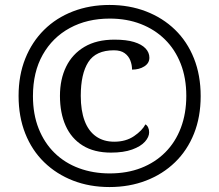

<svg xmlns="http://www.w3.org/2000/svg" viewBox="-20 -745 885 775"><path d="M422 10Q342 10 275 -16Q208 -42 158.5 -90Q109 -138 82 -206Q55 -274 55 -358Q55 -441 82 -508.5Q109 -576 158 -624.5Q207 -673 274.5 -699Q342 -725 422 -725Q502 -725 569.5 -699Q637 -673 686.5 -625Q736 -577 763 -509Q790 -441 790 -357Q790 -273 763 -205.5Q736 -138 686.5 -90Q637 -42 569.5 -16Q502 10 422 10ZM428 -129Q360 -129 314 -157.5Q268 -186 245 -237.5Q222 -289 222 -358Q222 -425 247 -476Q272 -527 321 -556Q370 -585 442 -585Q490 -585 521 -575.5Q552 -566 567.5 -549.5Q583 -533 583 -512Q583 -490 562.5 -477Q542 -464 513 -464Q513 -483 506 -501Q499 -519 483 -530.5Q467 -542 440 -542Q367 -542 336.5 -494.5Q306 -447 306 -358Q306 -299 321.5 -257.5Q337 -216 367.5 -194.5Q398 -173 441 -173Q488 -173 521 -195.5Q554 -218 567 -243Q574 -239 578 -230.5Q582 -222 582 -211Q582 -192 565 -173Q548 -154 513.5 -141.5Q479 -129 428 -129ZM423 -45Q493 -45 549.5 -67Q606 -89 647 -130Q688 -171 710 -229Q732 -287 732 -358Q732 -430 709.5 -487.5Q687 -545 646 -585.5Q605 -626 548.5 -648Q492 -670 423 -670Q332 -670 262 -632Q192 -594 152.5 -524Q113 -454 113 -357Q113 -284 136 -226Q159 -168 200.5 -127.5Q242 -87 299 -66Q356 -45 423 -45Z"/></svg>

Font: Noto Serif Armenian
Style: Regular
Weight: 400
Designer: Monotype Design Team
Foundry: Monotype Imaging Inc.
Version: Version 2.007